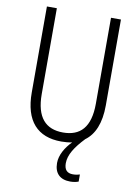

<svg xmlns="http://www.w3.org/2000/svg" viewBox="-100 -779 769 1065"><g transform="rotate(10 284.5 -247.0)"><path d="M330 124C330 76 361 29 413 -26C464 -63 493 -130 493 -230V-714H437V-230C437 -96 381 -41 285 -41C187 -41 132 -99 132 -231V-714H76V-230C76 -69 150 10 284 10C306 10 327 8 345 4C309 40 282 86 282 131C282 190 315 220 371 220C389 220 406 217 418 212V172C410 175 395 178 379 178C347 178 330 161 330 124Z"/></g></svg>

Font: Noto Sans Arabic Cond Light
Style: Regular
Weight: 300
Width: 3
Designer: Monotype Design Team, Nadine Chahine, Nizar Qandah and Khaled Hosny
Foundry: Monotype Imaging Inc.
Version: Version 2.012